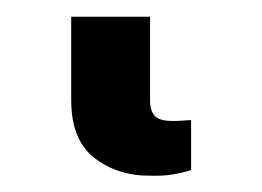

<svg xmlns="http://www.w3.org/2000/svg" viewBox="-20 28 318 233"><path d="M162.6 241.2Q123.5 241.7 95 220Q66.4 198.2 66.4 149.4V48.3H162.1V149.4Q162.1 162.1 167.7 168.5Q173.3 174.8 189.9 174.8Q197.8 174.8 202.9 174.3Q208 173.8 211.9 173.8V234.4Q201.2 237.8 189.5 239.7Q177.7 241.7 162.6 241.2Z"/></svg>

Font: Inter Tight ExtraBold
Style: Regular
Weight: 800
Designer: Rasmus Andersson
Foundry: rsms
Version: Version 3.004; ttfautohint (v1.8.4.7-5d5b)